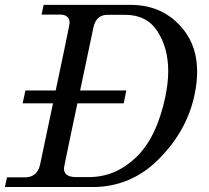

<svg xmlns="http://www.w3.org/2000/svg" viewBox="-49 -752 839 772"><path d="M323.2 0H-29.3L-21 -39.1H52.2Q101.1 -39.1 112.3 -90.8Q231 -651.4 231 -659.2Q231 -693.4 191.4 -693.4H118.2L126.5 -732.4H476.1Q608.9 -732.4 688.5 -633.3Q743.7 -564.5 743.7 -463.9Q743.7 -419.9 732.9 -369.1Q702.1 -225.6 590.1 -112.8Q478 0 323.2 0ZM309.1 -40Q415 -40 497.8 -119.1Q580.6 -198.2 615.2 -360.4Q627.4 -417.5 627.4 -466.3Q627.4 -558.6 584.5 -625.5Q541.5 -692.4 454.6 -692.4H383.3Q337.4 -692.4 326.7 -641.6Q208 -82 208 -75.7Q208 -40 256.3 -40ZM448.2 -336.4H42L53.2 -388.2H459Z"/></svg>

Font: Munson
Style: Italic
Weight: 400
Italic angle: -12°
Designer: Paul James MIller
Foundry: High-Logic / Made with FontCreator
Version: Version 2.10;May 5, 2019;FontCreator 11.5.0.2430 64-bit